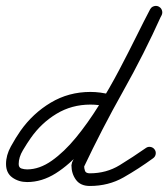

<svg xmlns="http://www.w3.org/2000/svg" viewBox="-33 -585 558 637"><path d="M334 -271Q343 -269 347.5 -261.5Q352 -254 349 -246Q347 -237 339.5 -232.5Q332 -228 324 -231Q295 -238 267 -238Q205 -238 154.5 -207.5Q104 -177 69 -127Q57 -110 43 -86.5Q29 -63 29 -41Q29 -29 38 -26Q47 -23 57 -23Q98 -23 139 -52Q180 -81 219 -128.5Q258 -176 294.5 -234.5Q331 -293 362.5 -353Q394 -413 420 -465.5Q446 -518 465 -554Q465 -554 465 -554Q465 -554 465 -554Q470 -562 478 -564.5Q486 -567 494 -563Q502 -558 504.5 -550Q507 -542 503 -534Q481 -494 453 -438Q425 -382 392 -319.5Q359 -257 321 -197Q283 -137 240.5 -88Q198 -39 152 -10Q106 19 57 19Q29 19 8 4Q-13 -11 -13 -41Q-13 -70 3 -99Q19 -128 35 -151Q76 -209 135.5 -244.5Q195 -280 267 -280Q300 -280 334 -271Q334 -271 334 -271Q334 -271 334 -271ZM465 -553Q468 -561 476.5 -564Q485 -567 493 -563Q501 -560 504 -551.5Q507 -543 503 -535Q445 -406 375 -281.5Q305 -157 244 -28Q244 -28 245 -33Q246 -37 246 -37Q246 -26 249 -18Q252 -10 265 -10Q320 -10 364 -37Q408 -64 451 -94Q458 -99 466.5 -97.5Q475 -96 480 -89Q485 -82 483.5 -73.5Q482 -65 475 -60Q427 -25 377 3.5Q327 32 265 32Q234 32 219 11.5Q204 -9 204 -37Q204 -37 205 -41Q206 -45 206 -46Q266 -175 336 -299Q406 -423 465 -553Q465 -553 465 -553Q465 -553 465 -553Z"/></svg>

Font: FRB American Cursive Medium
Style: Italic
Weight: 500
Italic angle: -25°
Version: Version 2.0;Modular Font Editor K font №1